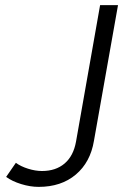

<svg xmlns="http://www.w3.org/2000/svg" viewBox="-20 -720 481 750"><path d="M4 -29 42 -84Q61 -70 89.5 -61Q118 -52 144 -52Q198 -52 232.5 -81.5Q267 -111 277 -167L371 -700H441L347 -170Q333 -86 276 -38Q219 10 131 10Q98 10 62.5 -1Q27 -12 4 -29Z"/></svg>

Font: Niramit Light
Style: Italic
Weight: 300
Italic angle: -10°
Designer: Katatrad Aksorn Co.,Ltd.
Foundry: Cadson Demak Co.,Ltd.
Version: Version 1.000; ttfautohint (v1.6)